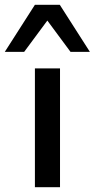

<svg xmlns="http://www.w3.org/2000/svg" viewBox="-46 -783 396 803"><path d="M100 0V-497H205V0ZM-26 -566 100 -763H204L330 -566H249L152 -697L55 -566Z"/></svg>

Font: Nunito Sans 7pt SemiExpanded Medium
Style: Regular
Weight: 500
Width: 6
Designer: Vernon Adams
Foundry: Vernon Adams
Version: Version 3.101;gftools[0.9.27]